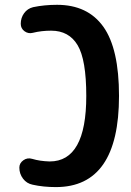

<svg xmlns="http://www.w3.org/2000/svg" viewBox="-20 -760 540 790"><path d="M214.8 -740.2Q340.8 -740.2 405.3 -649.9Q469.7 -559.6 469.7 -365.2Q469.7 9.8 210 9.8Q158.2 9.8 114.3 0Q89.8 -4.9 74.7 -24.9Q59.6 -44.9 59.6 -70.3Q59.6 -88.9 76.2 -100.6Q92.8 -112.3 112.3 -106.4Q144.5 -96.7 184.6 -95.7Q335 -95.7 335 -365.2Q335 -514.6 299.3 -574.2Q263.7 -633.8 190.4 -633.8Q150.4 -633.8 115.2 -625Q96.7 -620.1 81.1 -631.3Q65.4 -642.6 65.4 -662.1Q65.4 -686.5 79.1 -705.6Q92.8 -724.6 116.2 -730.5Q162.1 -740.2 214.8 -740.2Z"/></svg>

Font: Rounded Mgen+ 1mn bold
Style: Bold
Weight: 700
Designer: [Source Han Sans]
Ryoko NISHIZUKA  (kana & ideographs); Paul D. Hunt (Latin, Greek & Cyrillic); Wenlong ZHANG  (bopomofo
Version: Version 1.059.20150602